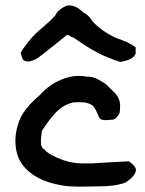

<svg xmlns="http://www.w3.org/2000/svg" viewBox="-20 -698 544 719"><path d="M348 0Q335 0 312.5 0.5Q290 1 277 1Q264 1 245 0Q226 -1 210 -4Q110 -21 64 -81Q32 -124 39 -195Q46 -242 66.5 -274Q87 -306 128 -341Q162 -380 210 -400Q258 -420 305 -411Q326 -412 348.5 -400Q371 -388 380.5 -379Q390 -370 413 -347Q427 -329 429 -313Q431 -297 428 -275Q415 -251 402 -250Q399 -250 384 -248.5Q369 -247 361 -250Q353 -253 349 -263Q335 -298 325 -304Q310 -314 289 -315Q268 -316 252 -314Q217 -305 191 -278.5Q165 -252 137 -208Q137 -206 134.5 -188.5Q132 -171 134 -157Q136 -143 147 -138Q163 -118 215 -99Q247 -87 286 -86Q325 -85 353 -88L461 -94Q469 -91 479 -80.5Q489 -70 489 -63Q489 -39 449 -14Q411 0 348 0ZM57 -500Q93 -558 136 -592Q169 -620 187 -640Q192 -654 210 -666Q228 -678 236 -678Q266 -678 291 -652Q310 -642 321 -627L324 -621Q357 -583 414 -556Q461 -541 488 -521V-498Q481 -474 430 -466Q381 -482 344.5 -501Q308 -520 256 -557Q251 -557 243 -563Q237 -567 234 -567H230L207 -548L162 -512L131 -488L119 -479Q97 -468 88 -468Q73 -468 68 -473Q63 -478 57 -500Z"/></svg>

Font: Excalifont
Style: Regular
Weight: 400
Designer: Your Own Font Foundry (Virgil); Ján Filípek / DizajnDesign (Excalifont, modifications)
Foundry: Your Own Font Foundry (Virgil); Ján Filípek / DizajnDesign (Excalifont, modifications)
Version: Version 1.000;Glyphs 3.2 (3227)